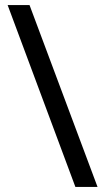

<svg xmlns="http://www.w3.org/2000/svg" viewBox="-20 -734 412 754"><path d="M96 -714H10L276 0H363Z"/></svg>

Font: Noto Sans Osage
Style: Regular
Weight: 400
Designer: Monotype Design Team
Foundry: Monotype Imaging Inc.
Version: Version 2.002